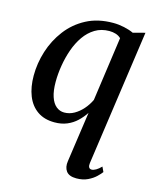

<svg xmlns="http://www.w3.org/2000/svg" viewBox="-119 -632 786 967"><g transform="rotate(15 274.0 -148.0)"><path d="M419 162Q417 176.5 421.2 184.2Q425.5 192 435.5 192Q445 192 457.8 184.8Q470.5 177.5 484.5 163L496.5 188.5Q489.5 198.5 473.2 214.2Q457 230 431.8 242.2Q406.5 254.5 372.5 254.5Q334.5 254.5 319.5 234.2Q304.5 214 309.5 181.5L347 -80Q330.5 -55 308.5 -34.2Q286.5 -13.5 258 -1.5Q229.5 10.5 193 10.5Q139.5 10.5 103.5 -14.8Q67.5 -40 49.5 -85.2Q31.5 -130.5 31.5 -190.5Q31.5 -254.5 51.5 -318Q71.5 -381.5 111.5 -434.2Q151.5 -487 211.2 -518.5Q271 -550 350.5 -550Q378.5 -550 407.5 -543.8Q436.5 -537.5 457.5 -527.5L519.5 -544ZM403 -484.5Q392 -495.5 376.2 -500.5Q360.5 -505.5 342.5 -505.5Q300.5 -505.5 268.2 -486Q236 -466.5 213 -433.5Q190 -400.5 175.5 -359.2Q161 -318 153.8 -273.8Q146.5 -229.5 146.5 -188.5Q146.5 -142 156.8 -111.2Q167 -80.5 185.5 -65.2Q204 -50 227.5 -50Q255 -50 279.5 -64Q304 -78 323.8 -100.8Q343.5 -123.5 356 -150Z"/></g></svg>

Font: Merriweather 60pt Medium
Style: Italic
Weight: 500
Italic angle: -7.8°
Version: Version 2.101